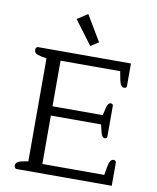

<svg xmlns="http://www.w3.org/2000/svg" viewBox="-98 -1003 881 1078"><g transform="rotate(10 342.0 -463.5)"><path d="M257 -888 317 -927 404 -781 359 -752ZM58 -17Q58 -41 96 -48L129 -54V-641L96 -647Q76 -651 67 -658Q58 -665 58 -678Q58 -686 62 -690.5Q66 -695 72 -695H601V-568Q601 -554 586 -554Q566 -554 558 -595L549 -642H209V-382H495L506 -427Q513 -455 529 -455Q542 -455 542 -442V-270Q542 -256 529 -256Q513 -256 506 -284L495 -329H209V-53H562L571 -104Q578 -145 599 -145Q614 -145 614 -130V0H72Q66 0 62 -4.5Q58 -9 58 -17Z"/></g></svg>

Font: Maitree
Style: Regular
Weight: 400
Designer: CadsonDemak Team
Foundry: CadsonDemak
Version: Version 1.000